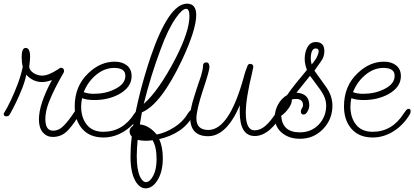

<svg xmlns="http://www.w3.org/2000/svg" viewBox="-20 -736 2257 1046"><path d="M268 10Q235 10 213.5 -14.5Q192 -39 192 -85Q192 -169 263 -300Q233 -289 209 -289Q160 -289 123 -329Q117 -296 101.5 -256.5Q86 -217 68 -179.5Q50 -142 34 -114Q30 -106 24 -104Q18 -102 15 -102Q0 -102 0 -117Q20 -149 40 -191.5Q60 -234 77.5 -281Q95 -328 104 -372Q98 -396 98 -426Q98 -475 120 -475Q144 -475 144 -426Q144 -415 142.5 -401Q141 -387 139 -371Q143 -350 164.5 -337Q186 -324 210 -324Q244 -324 297 -359Q308 -367 310 -367Q329 -367 329 -349Q329 -347 328.5 -345Q328 -343 327 -341Q302 -298 282 -258.5Q262 -219 247 -181Q227 -130 227 -88Q227 -24 269 -24Q302 -24 329.5 -53.5Q357 -83 379 -117Q384 -125 393.5 -138Q403 -151 410 -151Q415 -151 417.5 -149Q420 -147 420 -139Q420 -134 417.5 -125Q415 -116 413 -114Q386 -65 351.5 -27.5Q317 10 268 10Z M544 13Q469 13 428 -34Q387 -81 387 -156Q387 -268 462 -338Q527 -400 605 -400Q646 -400 671.5 -379.5Q697 -359 697 -321Q697 -261 629 -223Q570 -191 494 -191Q453 -191 427 -201Q425 -190 423.5 -178.5Q422 -167 422 -156Q422 -95 453 -56.5Q484 -18 543 -18Q649 -18 712 -117Q720 -129 726 -136Q732 -143 740 -143Q750 -143 750 -131Q750 -124 748.5 -120Q747 -116 746 -114Q712 -56 658 -21.5Q604 13 544 13ZM491 -225Q555 -225 605 -250Q663 -278 663 -323Q663 -366 602 -366Q547 -366 500 -325Q458 -289 436 -234Q459 -225 491 -225Z M774 290Q740 290 717 249Q691 202 691 118Q691 94 692.5 66.5Q694 39 698 8Q686 -4 686 -20Q686 -39 705 -51Q736 -234 801 -427Q900 -716 999 -716Q1049 -716 1049 -654Q1049 -575 972 -410Q857 -167 753 -124L742 -58Q791 -54 834 -3Q883 -13 930 -43Q977 -73 1003 -117Q1008 -126 1016.5 -134Q1025 -142 1030 -142Q1040 -142 1040 -130Q1040 -119 1037 -114Q1005 -56 957 -24Q909 8 847 22Q867 64 867 126Q867 202 836 249Q809 290 774 290ZM763 -170Q845 -242 936 -417Q1012 -565 1012 -648Q1012 -688 994 -688Q973 -688 938 -638Q895 -577 855 -467Q829 -398 806 -324Q783 -250 763 -170ZM778 256Q799 253 816 219Q833 185 833 131Q833 63 811 28Q792 31 773 31Q761 31 750.5 29.5Q740 28 730 26Q728 49 726.5 71Q725 93 725 113Q725 189 743 227Q758 258 778 256Z M1114 6Q1016 6 1016 -97Q1016 -143 1038 -210Q1047 -238 1056 -266Q1065 -294 1075 -322Q1086 -360 1086 -377Q1086 -396 1104 -396Q1121 -396 1121 -370Q1121 -350 1085 -243Q1050 -136 1050 -91Q1050 -28 1115 -28Q1229 -28 1308 -316Q1313 -339 1329 -379Q1334 -388 1342 -388Q1360 -388 1360 -371Q1360 -368 1354 -342Q1337 -272 1328 -217Q1319 -162 1319 -121Q1319 -26 1367 -26Q1398 -26 1426 -50.5Q1454 -75 1481 -117Q1487 -126 1494 -133Q1501 -140 1507 -140Q1521 -140 1521 -132Q1521 -129 1519 -122.5Q1517 -116 1515 -114Q1490 -64 1450 -29.5Q1410 5 1368 5Q1286 5 1286 -128Q1286 -136 1286 -145Q1286 -154 1287 -163Q1214 6 1114 6Z M1614 20Q1558 20 1520 -9Q1477 -42 1477 -98Q1477 -134 1495 -167Q1513 -200 1544 -218Q1564 -247 1591 -281Q1618 -315 1652 -355Q1640 -387 1640 -415Q1640 -448 1652 -473Q1668 -507 1700 -507Q1747 -507 1747 -458Q1747 -427 1731 -405L1693 -351L1756 -263Q1774 -238 1782.5 -212Q1791 -186 1791 -161Q1791 -86 1740 -33Q1689 20 1614 20ZM1678 -385Q1692 -401 1702 -417Q1716 -443 1716 -457Q1716 -472 1700 -472Q1673 -472 1673 -414Q1673 -407 1674.5 -400Q1676 -393 1678 -385ZM1613 -15Q1676 -15 1716 -57Q1757 -100 1757 -161Q1757 -203 1725 -247L1669 -323L1595 -231Q1665 -227 1665 -162Q1665 -142 1651 -122Q1644 -112 1633 -112Q1619 -112 1619 -130Q1619 -136 1625 -146Q1631 -156 1631 -162Q1631 -197 1593 -197Q1581 -197 1570 -194Q1571 -173 1553.5 -147.5Q1536 -122 1512 -105Q1518 -15 1613 -15Z M2011 13Q1936 13 1895 -34Q1854 -81 1854 -156Q1854 -268 1929 -338Q1994 -400 2072 -400Q2113 -400 2138.5 -379.5Q2164 -359 2164 -321Q2164 -261 2096 -223Q2037 -191 1961 -191Q1920 -191 1894 -201Q1892 -190 1890.5 -178.5Q1889 -167 1889 -156Q1889 -95 1920 -56.5Q1951 -18 2010 -18Q2116 -18 2179 -117Q2187 -129 2193 -136Q2199 -143 2207 -143Q2217 -143 2217 -131Q2217 -124 2215.5 -120Q2214 -116 2213 -114Q2179 -56 2125 -21.5Q2071 13 2011 13ZM1958 -225Q2022 -225 2072 -250Q2130 -278 2130 -323Q2130 -366 2069 -366Q2014 -366 1967 -325Q1925 -289 1903 -234Q1926 -225 1958 -225Z"/></svg>

Font: Send Flowers
Style: Regular
Weight: 400
Designer: Robert E. Leuschke
Foundry: Robert E. Leuschke
Version: Version 1.010; ttfautohint (v1.8.4.7-5d5b)